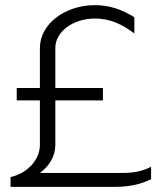

<svg xmlns="http://www.w3.org/2000/svg" viewBox="-20 -726 648 746"><path d="M567 -78C535 -61 498 -54 458 -54H134.8C171.7 -80.7 195 -119.2 195 -163V-336H380V-384H195V-540C195 -602.9 264 -654 349 -654C406.8 -654 454.9 -631.9 502 -595.9V-659C453.3 -689.2 405.6 -706 349 -706C230.9 -706 135 -631.6 135 -540V-384H45V-336H135V-163C135 -105.1 86.1 -52.4 21 -38V0H429C479 0 526 -9 567 -30Z"/></svg>

Font: Resamitz
Style: Regular
Weight: 500
Designer: gluk
Foundry: gluk
Version: Version 0.047